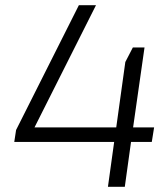

<svg xmlns="http://www.w3.org/2000/svg" viewBox="-20 -720 642 740"><path d="M42 -219 284 -700H350L113 -229H428L463 -481L492 -537H537L493 -229H574L565 -173H485L461 0H396L420 -173H35Z"/></svg>

Font: Pathway Extreme 8pt Thin 12pt ExtraLight
Style: Italic
Weight: 250
Italic angle: -8°
Version: Version 1.001;gftools[0.9.26]